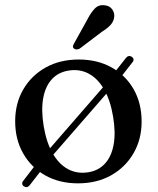

<svg xmlns="http://www.w3.org/2000/svg" viewBox="-20 -717 626 763"><path d="M75 23.5Q69.4 20.1 68.4 14.1Q67.3 8 71.9 2.2L147.4 -95.8L155.8 -101.3L406.9 -390.3L409.7 -397L480.9 -487.2Q485.5 -493 491.5 -494.2Q497.6 -495.3 503.5 -491.5Q509.3 -487.7 510.5 -482.1Q511.8 -476.4 507.2 -470.6L432.1 -374.2L425.3 -370.7L175.8 -83.9L172.4 -76.4L98 19Q87.9 31.5 75 23.5ZM293.3 -480.5Q366.9 -480.5 423.2 -449.2Q479.5 -417.8 511.2 -362.2Q542.8 -306.6 542.8 -233.8Q542.8 -163.4 510.6 -107.9Q478.4 -52.3 421.6 -20.3Q364.7 11.6 289.8 11.6Q216.2 11.6 160 -19.9Q103.9 -51.5 72.1 -107.3Q40.3 -163 40.3 -235.1Q40.3 -306.4 72.5 -361.7Q104.7 -417 161.5 -448.8Q218.4 -480.5 293.3 -480.5ZM328.6 -32.1Q370.4 -38.1 396.6 -66.3Q422.8 -94.4 431.5 -142.1Q440.3 -189.8 429.3 -254.3Q418.4 -319.3 393.4 -362.2Q368.5 -405.1 332.8 -424.2Q297.2 -443.3 254.5 -436.8Q212.7 -430.8 186.5 -402.6Q160.3 -374.5 151.7 -326.9Q143 -279.3 153.8 -214.6Q164.7 -149.8 189.8 -106.8Q214.8 -63.8 250.4 -44.8Q285.9 -25.8 328.6 -32.1ZM327.6 -640.3Q341.8 -668 357.3 -683.6Q372.9 -699.2 395.9 -696.1Q416.1 -693.9 426.1 -679.6Q436 -665.3 433.8 -649.2Q431.6 -631.3 419 -617.6Q406.3 -603.9 384.4 -590.3L296.2 -523.5Q290.6 -520.8 284.4 -520.6Q278.2 -520.3 273.9 -524.1Q268.9 -528.5 270.1 -534Q271.3 -539.5 274.7 -545Z"/></svg>

Font: Fraunces
Style: Regular
Weight: 900
Version: Version 1.000;[b76b70a41]